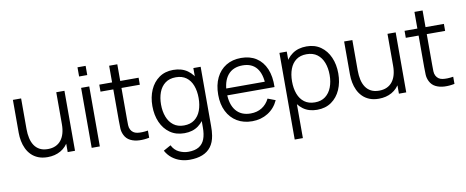

<svg xmlns="http://www.w3.org/2000/svg" viewBox="-78 -1086 4132 1702"><g transform="rotate(-10 1988.0 -235.0)"><path d="M276.3 13.3Q227.8 13.3 191.7 -1.5Q155.5 -16.3 130.2 -41.8Q105 -67.3 89.5 -100.2Q74 -133.2 67 -169.8Q60 -206.5 60 -243V-540H134V-264.3Q134 -219.8 142.5 -181.9Q151 -144 169.8 -115.8Q188.7 -87.7 218.4 -72.2Q248.2 -56.7 290.7 -56.7Q329.5 -56.7 359.3 -70Q389.2 -83.3 409.3 -108.6Q429.5 -133.8 439.9 -170.1Q450.3 -206.3 450.3 -252L502.3 -240.3Q502.3 -157.3 473.3 -100.8Q444.3 -44.3 393.4 -15.5Q342.5 13.3 276.3 13.3ZM524 0H458V-133H450.3V-540H524Z M747.3 -642.3H674V-725H747.3ZM747.3 0H674V-540H747.3Z M1191.5 -64.3V0Q1145.8 9.5 1101.6 7.6Q1057.3 5.7 1022.6 -11.4Q987.8 -28.5 970.2 -64.3Q955.5 -94.3 954.2 -125.2Q952.8 -156.2 952.8 -195.7V-690H1026.2V-198.3Q1026.2 -164.5 1026.9 -141.8Q1027.7 -119 1037.2 -101.3Q1055.2 -67.8 1094.3 -61.5Q1133.5 -55.2 1191.5 -64.3ZM1191.5 -477H837.5V-540H1191.5Z M1512.3 255Q1471 255 1430.8 242.8Q1390.7 230.5 1356.6 204.2Q1322.5 178 1299.3 136L1366 99Q1388.3 144 1429.1 163.7Q1469.8 183.3 1512.7 183.3Q1571.2 183.3 1607.3 161.8Q1643.5 140.2 1659.9 97.6Q1676.3 55 1676 -8.3V-152.7H1684.3V-540H1750V-7.7Q1750 15.3 1748.8 36.6Q1747.5 57.8 1744 78.7Q1734.3 138.8 1704.8 177.8Q1675.2 216.8 1626.8 235.9Q1578.5 255 1512.3 255ZM1507.7 15Q1431.8 15 1378.3 -22.7Q1324.8 -60.3 1296.4 -125Q1268 -189.7 1268 -270.7Q1268 -351.2 1296.2 -415.6Q1324.5 -480 1377.5 -517.5Q1430.5 -555 1504.7 -555Q1580.7 -555 1632.7 -518Q1684.7 -481 1711.3 -416.7Q1738 -352.3 1738 -270.7Q1738 -190 1711.4 -125.3Q1684.8 -60.7 1633.5 -22.8Q1582.2 15 1507.7 15ZM1515 -53.3Q1572.5 -53.3 1610.1 -81.5Q1647.7 -109.7 1666 -158.8Q1684.3 -208 1684.3 -270.7Q1684.3 -334 1665.8 -382.8Q1647.3 -431.7 1610.1 -459.2Q1572.8 -486.7 1516.7 -486.7Q1458.5 -486.7 1420.6 -458.1Q1382.7 -429.5 1364.3 -380.6Q1346 -331.7 1346 -270.7Q1346 -209.2 1364.8 -159.9Q1383.7 -110.7 1421.2 -82Q1458.7 -53.3 1515 -53.3Z M2118.3 15Q2039.7 15 1981.8 -19.9Q1923.8 -54.8 1891.9 -118.4Q1860 -182 1860 -267.7Q1860 -356.2 1891.5 -420.7Q1923 -485.2 1980.3 -520.1Q2037.7 -555 2115.7 -555Q2195.7 -555 2252.2 -518.3Q2308.7 -481.7 2337.7 -413.2Q2366.7 -344.7 2363.8 -249.3H2289V-275.3Q2287 -380.5 2243.8 -434.1Q2200.5 -487.7 2117.7 -487.7Q2030.5 -487.7 1984.2 -431.1Q1938 -374.5 1938 -270Q1938 -167.8 1984.2 -111.6Q2030.5 -55.3 2115.7 -55.3Q2173.7 -55.3 2216.8 -82.2Q2260 -109 2285 -159.3L2353.7 -133Q2321.5 -62.3 2259.2 -23.7Q2197 15 2118.3 15ZM2324.7 -249.3H1912V-311H2324.7Z M2701.8 15Q2627.3 15 2576 -22.8Q2524.7 -60.7 2498.1 -125.3Q2471.5 -190 2471.5 -270.7Q2471.5 -352.3 2498.2 -416.7Q2524.8 -481 2576.8 -518Q2628.8 -555 2704.8 -555Q2779 -555 2832 -517.5Q2885 -480 2913.2 -415.6Q2941.5 -351.2 2941.5 -270.7Q2941.5 -189.7 2913.1 -125Q2884.7 -60.3 2831.2 -22.7Q2777.7 15 2701.8 15ZM2532.8 240H2459.2V-540H2525.2V-133.3H2532.8ZM2694.5 -53.3Q2750.8 -53.3 2788.3 -82Q2825.8 -110.7 2844.7 -159.9Q2863.5 -209.2 2863.5 -270.7Q2863.5 -331.7 2845 -380.6Q2826.5 -429.5 2788.8 -458.1Q2751 -486.7 2692.8 -486.7Q2636.7 -486.7 2599.4 -459.2Q2562.2 -431.7 2543.7 -382.8Q2525.2 -334 2525.2 -270.7Q2525.2 -208 2543.5 -158.8Q2561.8 -109.7 2599.4 -81.5Q2637 -53.3 2694.5 -53.3Z M3257.8 13.3Q3209.3 13.3 3173.2 -1.5Q3137 -16.3 3111.8 -41.8Q3086.5 -67.3 3071 -100.2Q3055.5 -133.2 3048.5 -169.8Q3041.5 -206.5 3041.5 -243V-540H3115.5V-264.3Q3115.5 -219.8 3124 -181.9Q3132.5 -144 3151.3 -115.8Q3170.2 -87.7 3199.9 -72.2Q3229.7 -56.7 3272.2 -56.7Q3311 -56.7 3340.8 -70Q3370.7 -83.3 3390.8 -108.6Q3411 -133.8 3421.4 -170.1Q3431.8 -206.3 3431.8 -252L3483.8 -240.3Q3483.8 -157.3 3454.8 -100.8Q3425.8 -44.3 3374.9 -15.5Q3324 13.3 3257.8 13.3ZM3505.5 0H3439.5V-133H3431.8V-540H3505.5Z M3939.5 -64.3V0Q3893.8 9.5 3849.6 7.6Q3805.3 5.7 3770.6 -11.4Q3735.8 -28.5 3718.2 -64.3Q3703.5 -94.3 3702.2 -125.2Q3700.8 -156.2 3700.8 -195.7V-690H3774.2V-198.3Q3774.2 -164.5 3774.9 -141.8Q3775.7 -119 3785.2 -101.3Q3803.2 -67.8 3842.3 -61.5Q3881.5 -55.2 3939.5 -64.3ZM3939.5 -477H3585.5V-540H3939.5Z"/></g></svg>

Font: Manrope Variable Light
Style: Regular
Weight: 200
Designer: Mikhail Sharanda
Foundry: Mikhail Sharanda
Version: Version 4.505